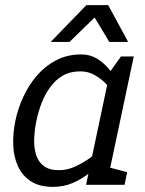

<svg xmlns="http://www.w3.org/2000/svg" viewBox="-20 -720 565 748"><path d="M408.3 -440 486.3 -430 395.3 0H315.3ZM408.3 -440 451.3 -500H501.3L486.3 -430ZM389.7 -153.3 414.7 -145Q414.7 -145 404.6 -129.5Q394.5 -114 375.1 -91.2Q355.7 -68.5 327.8 -45.8Q299.8 -23 264.2 -7.5Q228.7 8 186.7 8L210.8 -57Q242.2 -57 273.5 -71.5Q304.8 -86 331.2 -105.2Q357.5 -124.3 373.6 -138.8Q389.7 -153.3 389.7 -153.3ZM430.3 -346.7Q430.3 -346.7 420.3 -361.2Q410.3 -375.7 392.3 -394.3Q374.3 -413 349.1 -427.5Q323.8 -442 292.5 -442L296.7 -508Q329.7 -508 356.1 -492.5Q382.5 -477 401.6 -454.2Q420.7 -431.5 433.3 -408.8Q446 -386 452.3 -370.5Q458.7 -355 458.7 -355ZM292.5 -442Q253.7 -442 225.2 -425.7Q196.7 -409.3 176.1 -381.2Q155.5 -353.2 142.3 -319.2Q129.2 -285.3 122 -250Q114.7 -214.7 113.2 -180.2Q111.8 -145.8 120.3 -117.8Q128.8 -89.7 150.4 -73.3Q172 -57 210.8 -57L186.7 8Q133 8 99.7 -14Q66.3 -36 49.7 -73Q33 -110 31.5 -156Q30 -202 40 -250Q50 -298 71.4 -344Q92.8 -390 125.1 -427Q157.3 -464 200.2 -486Q243 -508 296.7 -508ZM385.3 0 394 -70.8 475.3 -49.2 465.3 0ZM319.8 -700H401.5L479.2 -556.7H405.8ZM398.2 -700 250.8 -556.7H177.5L316.5 -700Z"/></svg>

Font: Epunda Slab Light
Style: Italic
Weight: 300
Italic angle: -12°
Designer: Simon Atzbach
Foundry: typofactur
Version: Version 1.102